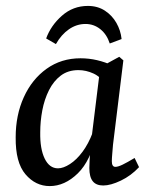

<svg xmlns="http://www.w3.org/2000/svg" viewBox="-20 -620 508 649"><path d="M148 9Q100 9 66 -31Q32 -71 33 -156Q33 -231 60.5 -291.5Q88 -352 137.5 -387.5Q187 -423 252 -423Q281 -423 308.5 -416.5Q336 -410 359 -399L339 -332Q321 -360 296 -371.5Q271 -383 245 -383Q210 -383 185.5 -364.5Q161 -346 145.5 -315Q130 -284 123 -247Q116 -210 116 -173Q115 -117 131 -84Q147 -51 176 -51Q194 -51 216.5 -65.5Q239 -80 259 -107Q279 -134 293 -171L305 -164Q287 -77 243 -34Q199 9 148 9ZM329 7Q305 7 293.5 -7.5Q282 -22 282 -52Q282 -63 283 -80.5Q284 -98 286 -125L319 -393L383 -428L397 -416L362 -131Q361 -118 359.5 -101Q358 -84 358 -75Q358 -56 370 -56Q379 -56 394.5 -63.5Q410 -71 435 -86L450 -55Q423 -26 388.5 -9.5Q354 7 329 7ZM169 -471 136 -490Q152 -534 189.5 -567Q227 -600 277 -600Q310 -600 334.5 -584Q359 -568 373.5 -542.5Q388 -517 391 -488L351 -473Q341 -504 319 -521.5Q297 -539 269 -539Q239 -539 213 -521Q187 -503 169 -471Z"/></svg>

Font: Yrsa
Style: Italic
Weight: 400
Italic angle: -7.10001°
Designer: Anna Giedrys (Yrsa+Rasa design), David Brezina (Yrsa art-direction, Rasa art-direction, design)
Foundry: Rosetta Type Foundry
Version: Version 2.004